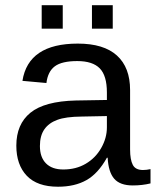

<svg xmlns="http://www.w3.org/2000/svg" viewBox="-20 -705 596 735"><path d="M202.1 9.8Q122.6 9.8 82.5 -32.2Q42.5 -74.2 42.5 -147.5Q42.5 -229.5 96.4 -273.4Q150.4 -317.4 270.5 -320.3L389.2 -322.3V-351.1Q389.2 -415.5 361.8 -443.4Q334.5 -471.2 275.9 -471.2Q216.8 -471.2 189.9 -451.2Q163.1 -431.2 157.7 -387.2L65.9 -395.5Q88.4 -538.1 277.8 -538.1Q377.4 -538.1 427.7 -492.4Q478 -446.8 478 -360.4V-132.8Q478 -93.8 488.3 -74Q498.5 -54.2 527.3 -54.2Q541 -54.2 556.2 -57.6V-2.9Q524.4 4.9 488.3 4.9Q439.5 4.9 417.2 -20.8Q395 -46.4 392.1 -101.1H389.2Q355.5 -40.5 310.8 -15.4Q266.1 9.8 202.1 9.8ZM389.2 -260.7 293 -258.8Q231.4 -258.3 199.2 -246.1Q167 -234.4 149.9 -210Q132.8 -185.5 132.8 -146Q132.8 -103 156 -79.6Q179.2 -56.2 222.2 -56.2Q271 -56.2 308.1 -78.1Q345.7 -100.1 367.4 -138.4Q389.2 -176.8 389.2 -217.3ZM411.6 -685.1V-595.2H332V-685.1ZM220.2 -685.1V-595.2H139.6V-685.1Z"/></svg>

Font: Arimo
Style: Regular
Weight: 400
Designer: Steve Matteson
Foundry: Monotype Imaging Inc.
Version: Version 1.33